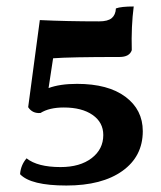

<svg xmlns="http://www.w3.org/2000/svg" viewBox="-20 -566 497 593"><path d="M421 -161Q421 -83 358 -38Q295 7 185 7Q75 7 42 -28Q44 -56 62 -77Q96 -50 167 -50Q227 -50 263 -77.5Q299 -105 299 -149Q299 -188 266 -211Q233 -234 177 -234Q132 -234 105 -217Q80 -215 67 -235L103 -504Q185 -500 286 -500Q313 -500 325 -510Q337 -520 338 -540Q354 -546 393 -546Q385 -485 387 -411Q380 -390 349 -390Q196 -390 144 -386L130 -294Q165 -307 218 -307Q314 -307 367.5 -267Q421 -227 421 -161Z"/></svg>

Font: Vollkorn SC SemiBold
Style: Regular
Weight: 600
Designer: Friedrich Althausen
Foundry: Friedrich Althausen
Version: Version 4.015